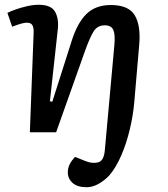

<svg xmlns="http://www.w3.org/2000/svg" viewBox="-20 -554 704 804"><path d="M343 230Q304 230 284 212Q264 194 264 168Q264 149 272 133.5Q280 118 294 103L342 122Q369 132 392 125.5Q415 119 419 75L459 -366Q463 -409 454.5 -428.5Q446 -448 419 -448Q388 -448 372 -422.5Q356 -397 335 -338L215 0H105L121 -421Q121 -440 115 -449.5Q109 -459 92 -459Q74 -459 31 -442L11 -500Q22 -506 44.5 -514Q67 -522 93 -528Q119 -534 142 -534Q194 -534 210.5 -505Q227 -476 222 -431L189 -130L199 -128L279 -379Q303 -457 341.5 -495Q380 -533 444 -533Q518 -533 544 -490.5Q570 -448 563 -367L542 -123Q537 -68 523 -10Q509 48 487.5 97.5Q466 147 439 179Q419 201 393.5 215.5Q368 230 343 230Z"/></svg>

Font: Literata 7pt Medium
Style: Italic
Weight: 500
Italic angle: -2°
Designer: Latin by Veronika Burian and Jose Scaglione. Greek by Irene Vlachou. Cyrillic by Vera Evstafieva
Foundry: TypeTogether
Version: Version 3.002